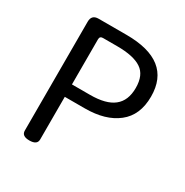

<svg xmlns="http://www.w3.org/2000/svg" viewBox="-168 -870 969 1006"><g transform="rotate(30 316.0 -367.0)"><path d="M146 0Q100 0 100 -33V-692Q100 -734 142 -734H310Q584 -734 584 -518Q584 -405 511 -348Q439 -291 314 -291H193V-33Q193 0 146 0ZM193 -366H302Q399 -366 445 -403Q492 -440 492 -517Q492 -595 445 -626Q398 -658 298 -658H212Q193 -658 193 -639Z"/></g></svg>

Font: Swei Gothic CJK TC Regular
Style: Regular
Weight: 400
Version: Version 2.129